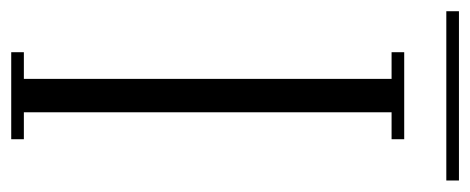

<svg xmlns="http://www.w3.org/2000/svg" viewBox="-309 -570 838 342"><g transform="rotate(90 110.0 -399.0)"><path d="M32 0V-22.5H79.5V-677.5H32V-700H187V-677.5H139V-22.5H187V0ZM-41 -775V-797.5H260.5V-775Z"/></g></svg>

Font: Imbue 50pt Light
Style: Regular
Weight: 300
Designer: Tyler Finck
Foundry: Etcetera Type Company
Version: Version 1.102; ttfautohint (v1.8.3)